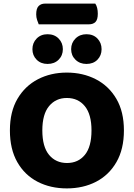

<svg xmlns="http://www.w3.org/2000/svg" viewBox="-20 -1028 743 1066"><path d="M668 -304Q668 -200 626.5 -128Q585 -56 513.5 -19Q442 18 351 18Q260 18 188.5 -19Q117 -56 76 -128Q35 -200 35 -304Q35 -408 77 -479.5Q119 -551 190.5 -588Q262 -625 351 -625Q440 -625 512 -588Q584 -551 626 -479.5Q668 -408 668 -304ZM488 -304Q488 -393 451 -438.5Q414 -484 351 -484Q290 -484 252.5 -439Q215 -394 215 -304Q215 -213 252.5 -168Q290 -123 352 -123Q414 -123 451 -168Q488 -213 488 -304ZM329 -755Q329 -720 305.5 -696.5Q282 -673 244 -673Q207 -673 183.5 -696.5Q160 -720 160 -755Q160 -790 183.5 -814Q207 -838 244 -838Q282 -838 305.5 -814Q329 -790 329 -755ZM544 -755Q544 -720 521 -696.5Q498 -673 460 -673Q423 -673 399 -696.5Q375 -720 375 -755Q375 -790 399 -814Q423 -838 460 -838Q498 -838 521 -814Q544 -790 544 -755ZM474 -893H195Q191 -902 186 -917Q181 -932 181 -948Q181 -981 194.5 -994.5Q208 -1008 230 -1008H509Q516 -998 519.5 -983.5Q523 -969 523 -952Q523 -919 510 -906Q497 -893 474 -893Z"/></svg>

Font: Baloo Bhaijaan 2 ExtraBold
Style: Regular
Weight: 800
Designer: Sanskriti Dholi, Noopur Datye and Ek Type
Foundry: Ek Type
Version: Version 1.701